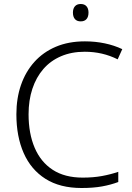

<svg xmlns="http://www.w3.org/2000/svg" viewBox="-20 -931 663 961"><path d="M404 -672Q338 -672 285.5 -649.5Q233 -627 197 -585.5Q161 -544 142 -486.5Q123 -429 123 -359Q123 -263 153.5 -191.5Q184 -120 244 -81Q304 -42 394 -42Q447 -42 490.5 -50Q534 -58 572 -71V-20Q535 -6 491 2Q447 10 388 10Q280 10 207.5 -36Q135 -82 98.5 -165Q62 -248 62 -359Q62 -439 85 -505.5Q108 -572 152 -621Q196 -670 259.5 -697Q323 -724 405 -724Q457 -724 504.5 -714Q552 -704 592 -685L569 -634Q531 -653 490 -662.5Q449 -672 404 -672ZM384 -911Q403 -911 413 -899.5Q423 -888 423 -868Q423 -847 413 -835.5Q403 -824 384 -824Q365 -824 355 -835.5Q345 -847 345 -868Q345 -888 355 -899.5Q365 -911 384 -911Z"/></svg>

Font: Noto Sans Armenian Light
Style: Regular
Weight: 300
Designer: Monotype Design Team
Foundry: Monotype Imaging Inc.
Version: Version 2.007